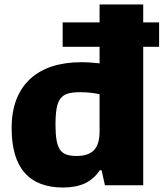

<svg xmlns="http://www.w3.org/2000/svg" viewBox="-20 -828 731 858"><path d="M260 -728H425V-808H620V-728H691V-619H620V0H449L434 -67H426Q399 -27 359 -8.5Q319 10 262 10Q148 10 90 -56Q32 -122 32 -256Q32 -329 53.5 -384Q75 -439 115.5 -476Q156 -513 213.5 -531.5Q271 -550 343 -550Q365 -550 385 -548.5Q405 -547 425 -545V-619H260ZM323 -131Q374 -131 399.5 -156.5Q425 -182 425 -242V-407Q407 -411 385 -413.5Q363 -416 338 -416Q305 -416 284 -410Q263 -404 250.5 -388Q238 -372 233 -343.5Q228 -315 228 -271Q228 -230 232.5 -203Q237 -176 247.5 -160Q258 -144 276.5 -137.5Q295 -131 323 -131Z"/></svg>

Font: Encode Sans Normal
Style: ExtraBold
Weight: 800
Designer: Pablo Impallari, Andres Torresi
Foundry: Pablo Impallari, Andres Torresi
Version: Version 1.000; ttfautohint (v1.00) -l 8 -r 50 -G 200 -x 14 -